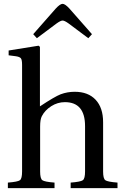

<svg xmlns="http://www.w3.org/2000/svg" viewBox="-20 -980 647 1000"><path d="M153 -802 270 -935Q293 -960 306 -960Q319 -960 342 -935L459 -802L440 -781L337 -858Q316 -873 306 -873Q296 -873 275 -858L172 -781ZM21 0V-29Q73 -33 84 -41.5Q95 -50 95 -87V-642Q95 -668 89 -676Q83 -684 63 -687L25 -692V-717L181 -742L188 -736V-426Q265 -477 296 -489Q331 -502 369 -502Q439 -502 478 -460.5Q517 -419 517 -343V-87Q517 -50 528.5 -41.5Q540 -33 592 -29V0H348V-29Q400 -33 411.5 -41.5Q423 -50 423 -87V-323Q423 -448 318 -448Q280 -448 247 -427Q214 -406 198 -375Q189 -358 189 -321V-87Q189 -50 200.5 -41.5Q212 -33 264 -29V0Z"/></svg>

Font: Linguistics Pro
Style: Regular
Weight: 400
Designer: Stefan Peev, Context Ltd
Foundry: Stefan Peev, Context Ltd
Version: Version 001.000